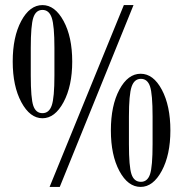

<svg xmlns="http://www.w3.org/2000/svg" viewBox="-20 -726 722 755"><path d="M101 -429Q101 -339 111 -310Q121 -281 147 -281Q173 -281 183.5 -311.5Q194 -342 194 -429V-538Q194 -625 183.5 -656Q173 -687 147 -687Q121 -687 111 -656.5Q101 -626 101 -538ZM147 -261Q98 -261 64 -324Q30 -387 30 -484Q30 -581 63.5 -643.5Q97 -706 147 -706Q196 -706 230 -643.5Q264 -581 264 -484Q264 -388 230 -324.5Q196 -261 147 -261ZM487 -159Q487 -71 497 -41Q507 -11 534 -11Q560 -11 570 -41Q580 -71 580 -159V-268Q580 -356 570 -386Q560 -416 534 -416Q508 -416 497.5 -385Q487 -354 487 -268ZM175 9 467 -706H505L215 9ZM533 9Q483 9 449.5 -53.5Q416 -116 416 -213Q416 -311 449.5 -373.5Q483 -436 533 -436Q583 -436 616.5 -373Q650 -310 650 -213Q650 -117 616 -54Q582 9 533 9Z"/></svg>

Font: Augsburger Schrift CAT
Style: Regular
Weight: 400
Designer: Peter Wiegel nach Roos&Junge Offenbach
Foundry: CAT-Fonts, Peter Wiegel
Version: Version 1.000